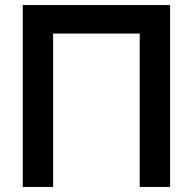

<svg xmlns="http://www.w3.org/2000/svg" viewBox="-20 -740 763 760"><path d="M190.3 0H70V-720H653.3V0H533V-607.2H190.3Z"/></svg>

Font: Manrope Variable Light
Style: Regular
Weight: 200
Designer: Mikhail Sharanda
Foundry: Mikhail Sharanda
Version: Version 4.505